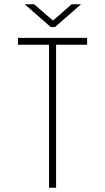

<svg xmlns="http://www.w3.org/2000/svg" viewBox="-20 -877 490 897"><path d="M209 0V-668H64V-700H387V-668H242V0ZM95.5 -857H139.5L227.5 -781L314.5 -857H358.5L237.5 -751H216.5Z"/></svg>

Font: Trispace Condensed Thin
Style: Regular
Weight: 100
Width: 3
Designer: Tyler Finck
Foundry: Etcetera Type Company
Version: Version 1.210; ttfautohint (v1.8.3)